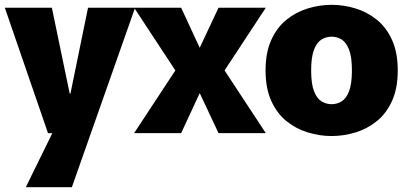

<svg xmlns="http://www.w3.org/2000/svg" viewBox="-21 -552 1697 796"><path d="M-1 -520H194L268 -164H271L344 -520H539L277 224H86L196 0H178Z M730 0H535L706 -260L535 -520H730L807 -354L885 -520H1081L910 -260L1081 0H885L807 -166Z M1354 12Q1304 12 1255 -3Q1206 -18 1166.5 -50Q1127 -82 1103.5 -134Q1080 -186 1080 -260Q1080 -334 1103.5 -386Q1127 -438 1166.5 -470Q1206 -502 1255 -517Q1304 -532 1354 -532Q1404 -532 1453 -517Q1502 -502 1541.5 -470Q1581 -438 1604.5 -386Q1628 -334 1628 -260Q1628 -186 1604.5 -134Q1581 -82 1541.5 -50Q1502 -18 1453 -3Q1404 12 1354 12ZM1354 -120Q1376 -120 1395 -131.5Q1414 -143 1426 -173.5Q1438 -204 1438 -260Q1438 -316 1426 -346.5Q1414 -377 1395 -388.5Q1376 -400 1354 -400Q1332 -400 1312.5 -388.5Q1293 -377 1281 -346.5Q1269 -316 1269 -260Q1269 -204 1281 -173.5Q1293 -143 1312.5 -131.5Q1332 -120 1354 -120Z"/></svg>

Font: Murecho ExtraBold
Style: Regular
Weight: 800
Designer: Neil Summerour
Foundry: Positype
Version: Version 1.010; ttfautohint (v1.8.3)